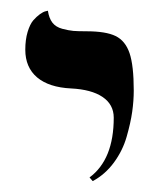

<svg xmlns="http://www.w3.org/2000/svg" viewBox="-20 -579 310 356"><path d="M151.9 -243.2 146 -250Q190.9 -283.2 190.9 -360.8Q190.9 -385.3 169.9 -399.4Q149.4 -413.1 111.8 -415Q70.8 -417 48.8 -435.5Q26.9 -454.1 26.9 -486.8Q26.9 -505.4 31.2 -519.8Q35.6 -534.2 41.7 -541.3Q47.9 -548.3 54 -552.7Q60.1 -557.1 64.5 -558.1L68.8 -559.1Q70.8 -545.4 77.1 -537.1Q83.5 -528.8 95.5 -525.6Q107.4 -522.5 116 -521.7Q124.5 -521 140.1 -521Q176.3 -521 194.3 -512.2Q212.4 -503.4 220.2 -480.5Q228 -457.5 228 -411.1Q228 -392.1 225.1 -371.6Q222.2 -351.1 214.8 -325.4Q207.5 -299.8 191.2 -277.6Q174.8 -255.4 151.9 -243.2Z"/></svg>

Font: Linux Libertine G
Style: Regular
Weight: 400
Designer: Philipp H. Poll
Foundry: Philipp H. Poll
Version: Version 4.7.5